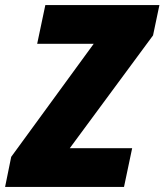

<svg xmlns="http://www.w3.org/2000/svg" viewBox="-63 -734 646 754"><path d="M-43 0H424L456 -152H211L538 -595L563 -714H115L83 -562H305L-19 -118Z"/></svg>

Font: Noto Sans SemiCondensed Black
Style: Italic
Weight: 900
Width: 4
Italic angle: -12°
Designer: Monotype Design Team
Foundry: Monotype Imaging Inc.
Version: Version 2.013